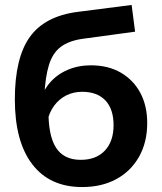

<svg xmlns="http://www.w3.org/2000/svg" viewBox="-20 -740 654 776"><path d="M312 16Q181 16 110.5 -76Q40 -168 40 -338Q40 -506 100.5 -590.5Q161 -675 294 -692L512 -720L526 -612L313 -583Q258 -575 225.5 -550.5Q193 -526 178 -478Q163 -430 159 -351L140 -320Q151 -370 180.5 -404.5Q210 -439 253 -457.5Q296 -476 347 -476Q418 -476 469 -446Q520 -416 547.5 -364Q575 -312 575 -243Q575 -165 542 -106.5Q509 -48 450 -16Q391 16 312 16ZM306 -94Q369 -94 404 -131.5Q439 -169 439 -234Q439 -299 406 -334Q373 -369 312 -369Q277 -369 248 -354.5Q219 -340 199 -313Q179 -286 171 -249L176 -301Q174 -195 205.5 -144.5Q237 -94 306 -94Z"/></svg>

Font: Wix Madefor Display
Style: Bold
Weight: 700
Designer: Dalton Maag Ltd
Foundry: Dalton Maag Ltd
Version: Version 3.100